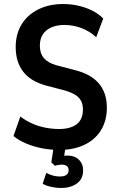

<svg xmlns="http://www.w3.org/2000/svg" viewBox="-20 -735 588 954"><path d="M275 10Q232 10 190 2Q148 -6 111 -21.5Q74 -37 47 -59L81 -156Q109 -135 140.5 -121Q172 -107 206.5 -100.5Q241 -94 274 -94Q329 -94 360.5 -117.5Q392 -141 392 -191Q392 -217 382.5 -234.5Q373 -252 353.5 -264Q334 -276 304 -285L212 -309Q133 -330 95.5 -378.5Q58 -427 58 -501Q58 -566 87.5 -614Q117 -662 170.5 -688.5Q224 -715 294 -715Q333 -715 370 -706.5Q407 -698 438 -682.5Q469 -667 493 -643L458 -550Q426 -580 384.5 -595.5Q343 -611 300 -611Q263 -611 235.5 -599Q208 -587 193 -564.5Q178 -542 178 -508Q178 -470 198 -446.5Q218 -423 259 -411L351 -387Q432 -367 471.5 -320Q511 -273 511 -200Q511 -136 482 -88.5Q453 -41 399.5 -15.5Q346 10 275 10ZM283 199Q260 199 234.5 193.5Q209 188 192 178L210 124Q225 132 241.5 137Q258 142 277 142Q299 142 310 134Q321 126 321 111Q321 97 312 90Q303 83 287 83Q279 83 270 84.5Q261 86 253 89L235 72L249 -20H308L296 59L268 47Q276 42 289 40Q302 38 316 38Q338 38 355 46.5Q372 55 382.5 71.5Q393 88 393 112Q393 140 379.5 159Q366 178 341 188.5Q316 199 283 199Z"/></svg>

Font: Nunito Sans 10pt Condensed
Style: Bold
Weight: 700
Width: 3
Designer: Vernon Adams
Foundry: Vernon Adams
Version: Version 3.101;gftools[0.9.27]